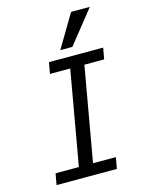

<svg xmlns="http://www.w3.org/2000/svg" viewBox="-141 -1067 883 1153"><g transform="rotate(-15 300.0 -491.0)"><path d="M76 -70H221L324 -655H198L210.5 -725H547.5L535 -655H412L309 -70H451L438.5 0H63.5ZM295 -777 417 -982H533.5L370 -777Z"/></g></svg>

Font: JuliaMono Italic
Style: Regular
Weight: 400
Italic angle: -9°
Monospace: yes
Designer: cormullion
Foundry: corm
Version: Version 0.049; ttfautohint (v1.8.4)